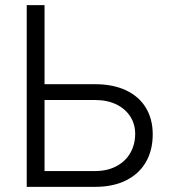

<svg xmlns="http://www.w3.org/2000/svg" viewBox="-20 -727 659 747"><path d="M574.2 -204.1Q574.2 -143.1 547.9 -96.9Q521.5 -50.8 470.9 -25.4Q420.4 0 349.6 0H84V-707H153.3V-399.4H349.6Q419.9 -399.4 470.5 -375.5Q521 -351.6 547.6 -307.6Q574.2 -263.7 574.2 -204.1ZM349.6 -61.5Q397.9 -61.5 433.3 -80.6Q468.8 -99.6 487.3 -132.6Q505.9 -165.5 505.9 -206.1Q505.9 -243.7 487.1 -273.4Q468.3 -303.2 432.9 -320.6Q397.5 -337.9 349.6 -337.9H153.3V-61.5Z"/></svg>

Font: Pretendard JP Light
Style: Regular
Weight: 300
Designer: Base glyphs from Inter by Rasmus Andersson; Hangeul glyphs from Noto Sans CJK(Source Han Sans) by Jang Soo-young and Kan
Foundry: Kil Hyung-jin
Version: Version 1.309